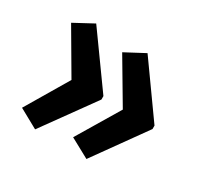

<svg xmlns="http://www.w3.org/2000/svg" viewBox="-102 -609 701 677"><g transform="rotate(30 249.0 -270.5)"><path d="M469 -263 320 -55 241 -98 344 -270 241 -444 320 -486 469 -277ZM261 -263 111 -55 33 -98 135 -270 33 -444 111 -486 261 -277Z"/></g></svg>

Font: Noto Sans Lao ExtraCondensed SemiBold
Style: Regular
Weight: 600
Width: 2
Designer: Monotype Design Team
Foundry: Monotype Imaging Inc.
Version: Version 2.003; ttfautohint (v1.8.4.7-5d5b)